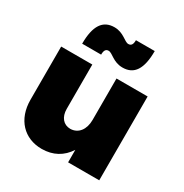

<svg xmlns="http://www.w3.org/2000/svg" viewBox="-182 -929 1032 1079"><g transform="rotate(30 334.0 -389.5)"><path d="M289 -657C315 -657 341 -614 403 -614C478 -614 514 -669 514 -785H392C392 -758 384 -745 365 -745C340 -745 312 -788 252 -788C177 -788 140 -733 140 -617H263C263 -644 271 -657 289 -657ZM405 -544V-275C405 -213 373 -170 321 -169C277 -169 248 -203 248 -256V-544H46V-199C46 -72 124 9 238 9C311 9 368 -23 405 -81V0H607V-544Z"/></g></svg>

Font: Montserrat ExtraBold
Style: Regular
Weight: 800
Designer: Julieta Ulanovsky
Foundry: Julieta Ulanovsky
Version: Version 4.000